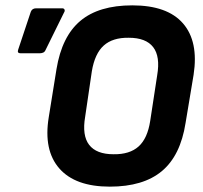

<svg xmlns="http://www.w3.org/2000/svg" viewBox="-20 -686 757 717"><path d="M390 11Q261 11 201.5 -57Q142 -125 162 -248L191 -428Q211 -550 280 -608Q349 -666 474 -666Q605 -666 663.5 -598.5Q722 -531 703 -407L673 -227Q654 -105 584.5 -47Q515 11 390 11ZM404 -110Q464 -109 497.5 -139Q531 -169 541 -235L567 -405Q579 -475 552 -510Q525 -545 461 -545Q401 -546 367.5 -516Q334 -486 323 -420L298 -250Q286 -180 313 -145Q340 -110 404 -110ZM57 -487Q43 -487 48 -501L95 -642Q100 -655 115 -655H212Q219 -655 221 -650Q223 -645 219 -639L150 -499Q147 -492 141 -489.5Q135 -487 128 -487Z"/></svg>

Font: Sofia Sans Semi Condensed ExtraBold
Style: Italic
Weight: 800
Italic angle: -9°
Version: Version 4.100